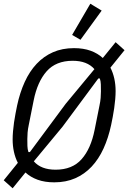

<svg xmlns="http://www.w3.org/2000/svg" viewBox="-21 -969 690 1033"><path d="M271 12Q220 12 181.5 -2Q143 -16 116 -41L47 44L-1 1L75 -93Q61 -120 54 -152Q47 -184 47 -219Q47 -239 49 -262.5Q51 -286 54.5 -310.5Q58 -335 62.5 -358Q67 -381 71 -401Q86 -471 112 -528Q138 -585 176 -625.5Q214 -666 264 -688Q314 -710 377 -710Q428 -710 466.5 -696Q505 -682 532 -657L601 -742L649 -699L573 -605Q587 -578 594 -546Q601 -514 601 -479Q601 -459 599 -435.5Q597 -412 593.5 -387.5Q590 -363 585.5 -339.5Q581 -316 577 -297Q562 -227 536 -170Q510 -113 472 -72.5Q434 -32 384 -10Q334 12 271 12ZM140 -151 332 -410 487 -597Q448 -642 370 -642Q280 -642 230 -585.5Q180 -529 160 -428L134 -298Q129 -275 127.5 -256Q126 -237 126 -221Q126 -201 126.5 -183.5Q127 -166 132 -151ZM278 -56Q368 -56 418 -112.5Q468 -169 488 -270L514 -400Q519 -423 520.5 -442Q522 -461 522 -477Q522 -497 521.5 -515Q521 -533 516 -547H508L316 -288L161 -101Q200 -56 278 -56ZM412 -755 367 -781 465 -949 526 -912Z"/></svg>

Font: IBM Plex Sans Condensed
Style: Italic
Weight: 400
Width: 3
Italic angle: -11°
Designer: Mike Abbink, Paul van der Laan, Pieter van Rosmalen
Foundry: Bold Monday
Version: Version 1.3